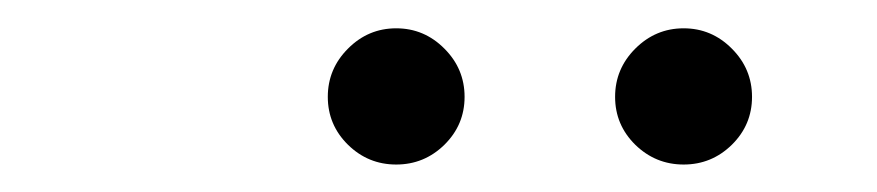

<svg xmlns="http://www.w3.org/2000/svg" viewBox="-20 -739 626 137"><path d="M262.7 -621.6Q242.7 -621.6 228.3 -635.7Q213.9 -649.9 213.9 -669.9Q213.9 -689.9 228.3 -704.3Q242.7 -718.8 262.7 -718.8Q282.7 -718.8 297.1 -704.3Q311.5 -689.9 311.5 -669.9Q311.5 -649.9 297.1 -635.7Q282.7 -621.6 262.7 -621.6ZM467.8 -621.6Q447.8 -621.6 433.3 -635.7Q418.9 -649.9 418.9 -669.9Q418.9 -689.9 433.3 -704.3Q447.8 -718.8 467.8 -718.8Q487.8 -718.8 502.2 -704.3Q516.6 -689.9 516.6 -669.9Q516.6 -649.9 502.2 -635.7Q487.8 -621.6 467.8 -621.6Z"/></svg>

Font: Cascadia Code NF ExtraLight
Style: Italic
Weight: 200
Italic angle: -10°
Monospace: yes
Designer: Aaron Bell
Foundry: Saja Typeworks
Version: Version 2404.023; ttfautohint (v1.8.4)